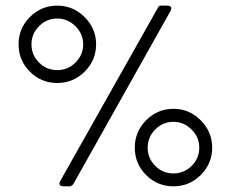

<svg xmlns="http://www.w3.org/2000/svg" viewBox="-20 -656 812 676"><path d="M579.1 -615.2 237.8 -7.3Q231.4 0 225.1 0H205.1Q181.2 0 193.4 -21L536.1 -628.9Q538.1 -636.2 547.4 -636.2H567.9Q590.8 -636.2 579.1 -615.2ZM90.8 -500Q90.8 -462.4 117.4 -435.8Q144 -409.2 181.6 -409.2Q219.2 -409.2 246.1 -436Q272.9 -462.9 272.9 -500Q272.9 -536.6 245.6 -563.7Q218.3 -590.8 181.6 -590.8Q144.5 -590.8 117.7 -564Q90.8 -537.1 90.8 -500ZM318.4 -500Q318.4 -443.8 278.1 -403.8Q237.8 -363.8 181.6 -363.8Q125 -363.8 85.2 -403.6Q45.4 -443.4 45.4 -500Q45.4 -556.2 85.4 -596.2Q125.5 -636.2 181.6 -636.2Q237.3 -636.2 277.8 -595.9Q318.4 -555.7 318.4 -500ZM590.8 -45.4Q627.9 -45.4 654.8 -72Q681.6 -98.6 681.6 -136.2Q681.6 -172.9 654.5 -200Q627.4 -227.1 590.8 -227.1Q553.7 -227.1 526.9 -200.4Q500 -173.8 500 -136.2Q500 -98.6 526.6 -72Q553.2 -45.4 590.8 -45.4ZM727.1 -136.2Q727.1 -80.1 687 -40Q647 0 590.8 0Q534.2 0 494.4 -39.8Q454.6 -79.6 454.6 -136.2Q454.6 -192.4 494.6 -232.7Q534.7 -272.9 590.8 -272.9Q646.5 -272.9 686.8 -232.4Q727.1 -191.9 727.1 -136.2Z"/></svg>

Font: GOSTRUS
Style: type A
Weight: 200
Designer: Юрий и Татьяна Кривогуз
Version: Version 01.0